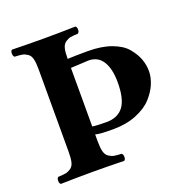

<svg xmlns="http://www.w3.org/2000/svg" viewBox="-118 -758 852 872"><g transform="rotate(-20 308.0 -322.5)"><path d="M113.8 -522.9Q113.8 -552.7 109.4 -571.3Q105 -589.8 92.5 -598.4Q80.1 -606.9 68.1 -609.4Q56.2 -611.8 30.8 -612.8Q23.9 -617.7 23.9 -630.4Q23.9 -643.1 30.8 -647Q110.8 -645 185.1 -645Q256.8 -645 336.9 -647Q343.8 -643.1 344 -630.6Q344.2 -618.2 336.9 -612.8Q312 -611.8 300 -609.4Q288.1 -606.9 275.6 -598.4Q263.2 -589.8 258.5 -571.5Q253.9 -553.2 253.9 -522.9V-521Q290.5 -522.9 352.1 -522.9Q418 -522.9 465.6 -505.4Q513.2 -487.8 537.1 -459Q561 -430.2 571.5 -401.6Q582 -373 582 -343Q582 -313 568.6 -281Q555.2 -249 527.6 -219Q500 -189 450.9 -169.4Q401.9 -149.9 338.9 -149.9Q273.9 -149.9 253.9 -155.8V-122.1Q253.9 -92.3 258.5 -73.7Q263.2 -55.2 275.6 -46.6Q288.1 -38.1 300 -35.6Q312 -33.2 336.9 -32.2Q343.8 -27.3 344 -15.1Q344.2 -2.9 336.9 2Q256.8 0 185.1 0Q110.8 0 30.8 2Q23.9 -2.9 23.9 -15.4Q23.9 -27.8 30.8 -32.2Q55.7 -33.2 67.9 -35.6Q80.1 -38.1 92.5 -46.6Q105 -55.2 109.4 -73.5Q113.8 -91.8 113.8 -122.1ZM253.9 -194.3Q259.8 -193.4 268.8 -192.6Q277.8 -191.9 291.7 -191.4Q305.7 -190.9 321.8 -190.9Q377 -190.9 404.1 -227.1Q431.2 -263.2 431.2 -342.8Q431.2 -409.7 408 -445.8Q384.8 -481.9 339.8 -481.9Q331.5 -481.9 298.8 -479.7Q266.1 -477.5 253.9 -477.5Z"/></g></svg>

Font: Linux Libertine
Style: Bold
Weight: 700
Designer: Philipp H. Poll
Foundry: Philipp H. Poll
Version: Version 5.0.3